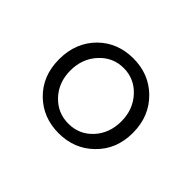

<svg xmlns="http://www.w3.org/2000/svg" viewBox="-75 -863 506 506"><g transform="rotate(45 178.0 -610.5)"><path d="M81 -509Q41 -548 41 -610Q41 -672 81 -712Q120 -750 178 -750Q236 -750 275 -712Q316 -672 316 -610Q316 -548 275 -509Q236 -471 178 -471Q120 -471 81 -509ZM178 -714Q138 -714 110.5 -684Q83 -654 83 -610Q83 -566 110.5 -536.5Q138 -507 178.5 -507Q219 -507 246 -536.5Q273 -566 273 -610Q273 -654 245.5 -684Q218 -714 178 -714Z"/></g></svg>

Font: GenRyuMin TW M
Style: Regular
Weight: 500
Version: Version 1.501;PS 1;hotconv 16.6.51;makeotf.lib2.5.65220